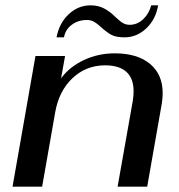

<svg xmlns="http://www.w3.org/2000/svg" viewBox="-20 -700 673 720"><path d="M113 -490H224L209 -406Q240 -449 294 -474.5Q348 -500 410 -500Q495 -500 542.5 -460.5Q590 -421 590 -351Q590 -333 587 -313L532 0H421L478 -322Q481 -342 481 -358Q481 -406 454 -430.5Q427 -455 374 -455Q303 -455 252 -407Q201 -359 187 -279L138 0H27ZM320 -680Q348 -680 370 -668.5Q392 -657 412 -637Q415 -635 425 -625.5Q435 -616 445 -611.5Q455 -607 466 -607Q495 -607 517 -628Q539 -649 547 -680H573Q564 -627 528.5 -593.5Q493 -560 447 -560Q415 -560 397.5 -569.5Q380 -579 358 -599Q344 -612 332.5 -618.5Q321 -625 306 -625Q273 -625 249 -607Q225 -589 220 -560H192Q202 -613 237.5 -646.5Q273 -680 320 -680Z"/></svg>

Font: Fahkwang Medium
Style: Italic
Weight: 500
Italic angle: -10°
Version: Version 1.000; ttfautohint (v1.6)